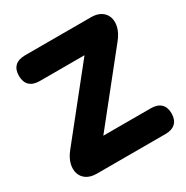

<svg xmlns="http://www.w3.org/2000/svg" viewBox="-162 -841 948 978"><g transform="rotate(-30 312.5 -352.5)"><path d="M535 0C586 0 614 -27 614 -76C614 -125 586 -151 535 -151H256L560 -532C627 -615 599 -705 505 -705H115C63 -705 36 -678 36 -630C36 -581 63 -554 115 -554H378L74 -173C7 -91 35 0 129 0Z"/></g></svg>

Font: Nunito Black
Style: Regular
Weight: 900
Designer: Vernon Adams
Foundry: Vernon Adams
Version: Version 3.602